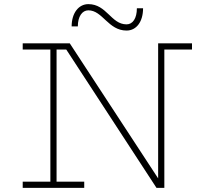

<svg xmlns="http://www.w3.org/2000/svg" viewBox="-20 -910 1020 930"><path d="M408 -860C477 -860 504 -762 593 -762C641 -762 673 -805 673 -870H643C643 -821 623 -792 593 -792C518 -792 497 -890 408 -890C361 -890 327 -847 327 -782H357C357 -830 378 -860 408 -860ZM910 -700H746V-46L318 -700H90V-670H224V-30H90V0H388V-30H254V-670H301L738 0H776V-670H910Z"/></svg>

Font: Space Cowgirl Thin
Style: Regular
Weight: 100
Designer: Valery Marier
Foundry: Valery Marier
Version: Version 1.000;hotconv 1.0.109;makeotfexe 2.5.65596